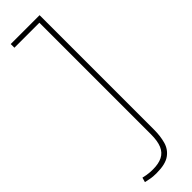

<svg xmlns="http://www.w3.org/2000/svg" viewBox="-250 -696 701 701"><g transform="rotate(-45 101.0 -345.0)"><path d="M5 3 10 -15Q19 -13 27 -11.5Q35 -10 43.5 -9.5Q52 -9 59 -9Q88 -9 107 -18.5Q126 -28 135 -49Q144 -70 144 -105V-681H15V-700H164V-108Q164 -76 156.5 -49Q149 -22 126.5 -6Q104 10 59 10Q52 10 43 9.5Q34 9 24.5 7Q15 5 5 3Z"/></g></svg>

Font: Georama ExtraCondensed Thin
Style: Regular
Weight: 100
Width: 2
Designer: Jean-Baptiste Levee
Foundry: Production Type
Version: Version 1.001